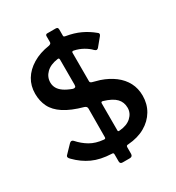

<svg xmlns="http://www.w3.org/2000/svg" viewBox="-208 -938 1054 1147"><g transform="rotate(-30 319.0 -364.5)"><path d="M602 -204Q602 -147 575 -101.5Q548 -56 499 -28Q450 0 383 5Q374 5 371 8Q368 11 368 19V62Q368 82 348 82H299Q281 82 281 65V18Q281 10 278.5 7.5Q276 5 269 5Q192 2 138 -23Q84 -48 40 -93Q21 -110 33 -122L84 -175Q91 -182 97.5 -182Q104 -182 110 -176Q141 -141 178.5 -119Q216 -97 269 -92Q282 -90 282 -101L283 -298Q283 -306 279 -311Q275 -316 266 -319Q186 -341 138.5 -372Q91 -403 71 -443.5Q51 -484 51 -534Q51 -588 76.5 -630.5Q102 -673 150.5 -702.5Q199 -732 266 -742Q271 -743 276.5 -746.5Q282 -750 282 -757V-799Q282 -805 285.5 -808Q289 -811 293 -811H352Q360 -811 364 -807.5Q368 -804 368 -794V-751Q368 -744 380 -742Q435 -733 477.5 -713Q520 -693 556 -663Q570 -654 559 -640L512 -583Q506 -578 501 -577.5Q496 -577 487 -585Q469 -604 441 -620Q413 -636 379 -643Q373 -644 370 -642Q367 -640 367 -635V-438Q367 -429 379 -425L429 -411Q482 -393 521 -363.5Q560 -334 581 -294Q602 -254 602 -204ZM282 -636Q282 -650 270 -647Q219 -640 191 -612.5Q163 -585 163 -547Q163 -526 173 -508Q183 -490 204.5 -475Q226 -460 262 -447Q272 -445 277 -448.5Q282 -452 282 -464ZM367 -98Q367 -90 379 -92Q430 -96 459 -122.5Q488 -149 488 -186Q488 -225 463 -251Q438 -277 381 -294Q375 -296 371 -294.5Q367 -293 367 -285V-98Z"/></g></svg>

Font: Libre Franklin Thin SemiBold
Style: Regular
Weight: 600
Version: Version 3.000